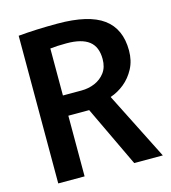

<svg xmlns="http://www.w3.org/2000/svg" viewBox="-109 -820 809 908"><g transform="rotate(-15 295.5 -365.5)"><path d="M64 -723Q150 -731 256 -731Q408 -731 479 -679Q550 -627 550 -521Q550 -471 529.5 -432.5Q509 -394 477.5 -368.5Q446 -343 410 -331V-329L576 0H436L295 -297H193V0H64ZM284 -396Q319 -396 349.5 -409Q380 -422 399.5 -448Q419 -474 419 -514Q419 -574 383 -602Q347 -630 273 -630Q225 -630 193 -626V-396Z"/></g></svg>

Font: Murecho Medium
Style: Regular
Weight: 500
Designer: Neil Summerour
Foundry: Positype
Version: Version 1.010; ttfautohint (v1.8.3)